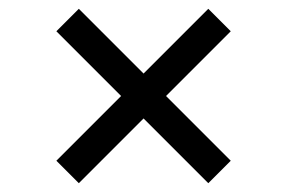

<svg xmlns="http://www.w3.org/2000/svg" viewBox="-20 -568 652 436"><path d="M159 -152 108 -203 255 -350 108 -497 159 -548 306 -401 453 -548 504 -497 357 -350 504 -203 453 -152 306 -299Z"/></svg>

Font: Space Mono
Style: Regular
Weight: 400
Monospace: yes
Designer: Colophon Foundry + Benjamin Critton
Foundry: Colophon Foundry & Benjamin Critton
Version: Version 1.003; ttfautohint (v1.8.4.7-5d5b)